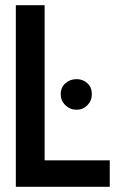

<svg xmlns="http://www.w3.org/2000/svg" viewBox="-20 -720 469 740"><path d="M275 -415Q250 -415 232 -399Q214 -383 214 -357Q214 -332 232 -314.5Q250 -297 275 -297Q300 -297 317 -314.5Q334 -332 334 -357Q334 -383 317 -399Q300 -415 275 -415ZM41 0H403V-102H152V-700H41Z"/></svg>

Font: Advent Pro
Style: Bold
Weight: 700
Designer: VivaRado, Andreas Kalpakidis
Foundry: VivaRado, Andreas Kalpakidis
Version: Version 3.000